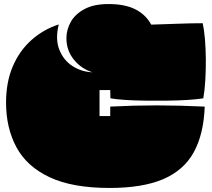

<svg xmlns="http://www.w3.org/2000/svg" viewBox="-20 -896 1049 951"><path d="M522 35Q339 35 226 -18Q113 -71 61.5 -166.5Q10 -262 10 -388Q10 -489 43 -566.5Q76 -644 135 -697Q194 -750 271 -775Q253 -702 274 -649.5Q295 -597 339.5 -568.5Q384 -540 438 -538Q383 -555 346 -600.5Q309 -646 309 -707Q309 -748 330 -786.5Q351 -825 397.5 -850.5Q444 -876 518 -876Q598 -876 650 -850Q702 -824 729 -774Q794 -776 863 -778.5Q932 -781 984 -781Q991 -750 995 -703.5Q999 -657 999.5 -604Q1000 -551 997 -500Q994 -449 987 -409Q956 -404 909 -401Q862 -398 807.5 -397.5Q753 -397 699.5 -397.5Q646 -398 601 -401Q556 -404 527 -409L526 -450H473V-321H526V-368Q642 -374 754.5 -374Q867 -374 994 -368Q989 -231 939.5 -141.5Q890 -52 788 -8.5Q686 35 522 35Z"/></svg>

Font: Oi
Style: Regular
Weight: 400
Designer: Kostas Bartsokas, Mohamad Dakak
Foundry: Foundry5
Version: Version 4.000